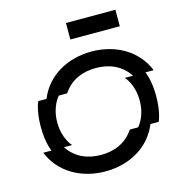

<svg xmlns="http://www.w3.org/2000/svg" viewBox="-127 -1013 1055 1125"><g transform="rotate(-15 400.0 -450.0)"><path d="M675 -500H625C625 -500 675 -450 675 -350C675 -250 625 -200 625 -200H575C525 -125 450 -100 375 -100C300 -100 225 -125 175 -200H225C225 -200 175 -250 175 -350C175 -450 225 -500 225 -500H275C325 -575 400 -600 475 -600C550 -600 625 -575 675 -500ZM50 -200C100 -75 225 0 375 0C525 0 650 -75 700 -200H750C750 -200 775 -250 775 -350C775 -450 750 -500 750 -500H800C750 -625 625 -700 475 -700C325 -700 200 -625 150 -500H100C100 -500 75 -450 75 -350C75 -250 100 -200 100 -200ZM375 -800H675V-900H375Z"/></g></svg>

Font: LS-VG5000 Shifted
Style: Regular
Weight: 400
Designer: Justin Bihan, 2021
Foundry: Justin Bihan, 2021
Version: Version 1.000;Glyphs 3.1.2 (3151)